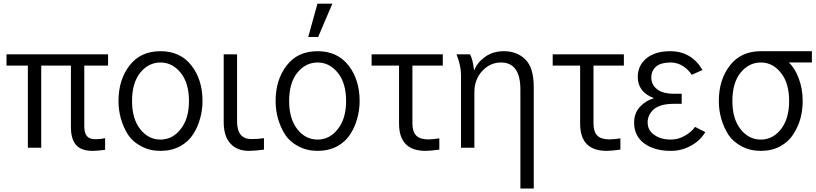

<svg xmlns="http://www.w3.org/2000/svg" viewBox="-20 -831 4591 1080"><path d="M16.6 -461.9Q16.6 -477.5 16.6 -525.4Q159.2 -525.4 587.9 -525.4Q587.9 -509.8 587.9 -461.9Q554.7 -461.9 454.1 -461.9Q454.1 -376 454.1 -120.1Q454.1 -83 468.8 -65.4Q483.4 -47.9 516.6 -47.9Q544.9 -47.9 571.3 -53.7Q571.3 -32.2 571.3 11.7Q526.4 17.6 501 17.6Q436.5 17.6 408.2 -15.6Q378.9 -47.9 378.9 -116.2Q378.9 -231.4 378.9 -461.9Q336.9 -461.9 211.9 -461.9Q211.9 -346.7 211.9 0Q193.4 0 136.7 0Q136.7 -115.2 136.7 -461.9Q106.4 -461.9 16.6 -461.9Z M722.7 -262.7Q722.7 -163.1 768.6 -104.5Q814.5 -45.9 882.8 -45.9Q950.2 -45.9 996.1 -104.5Q1043 -163.1 1043 -262.7Q1043 -364.3 996.1 -421.9Q949.2 -479.5 882.8 -479.5Q815.4 -479.5 768.6 -421.9Q722.7 -364.3 722.7 -262.7ZM646.5 -262.7Q646.5 -382.8 709 -462.9Q770.5 -543 882.8 -543Q994.1 -543 1056.6 -462.9Q1119.1 -382.8 1119.1 -262.7Q1119.1 -211.9 1105.5 -164.1Q1092.8 -116.2 1065.4 -74.2Q1039.1 -33.2 992.2 -7.8Q944.3 17.6 882.8 17.6Q822.3 17.6 775.4 -7.8Q727.5 -32.2 700.2 -73.2Q673.8 -115.2 660.2 -163.1Q646.5 -210.9 646.5 -262.7Z M1238.3 -144.5Q1238.3 -239.3 1238.3 -525.4Q1256.8 -525.4 1313.5 -525.4Q1313.5 -430.7 1313.5 -148.4Q1313.5 -48.8 1393.6 -48.8Q1433.6 -48.8 1464.8 -53.7Q1464.8 -32.2 1464.8 10.7Q1410.2 17.6 1379.9 17.6Q1313.5 17.6 1276.4 -23.4Q1238.3 -63.5 1238.3 -144.5Z M1606.4 -262.7Q1606.4 -163.1 1652.3 -104.5Q1698.2 -45.9 1766.6 -45.9Q1834 -45.9 1879.9 -104.5Q1926.8 -163.1 1926.8 -262.7Q1926.8 -364.3 1879.9 -421.9Q1833 -479.5 1766.6 -479.5Q1699.2 -479.5 1652.3 -421.9Q1606.4 -364.3 1606.4 -262.7ZM1530.3 -262.7Q1530.3 -382.8 1592.8 -462.9Q1654.3 -543 1766.6 -543Q1877.9 -543 1940.4 -462.9Q2002.9 -382.8 2002.9 -262.7Q2002.9 -211.9 1989.3 -164.1Q1976.6 -116.2 1949.2 -74.2Q1922.9 -33.2 1876 -7.8Q1828.1 17.6 1766.6 17.6Q1706.1 17.6 1659.2 -7.8Q1611.3 -32.2 1584 -73.2Q1557.6 -115.2 1543.9 -163.1Q1530.3 -210.9 1530.3 -262.7ZM1713.9 -623Q1726.6 -669.9 1765.6 -810.5Q1786.1 -810.5 1849.6 -810.5Q1830.1 -763.7 1769.5 -623Q1755.9 -623 1713.9 -623Z M2070.3 -461.9Q2070.3 -477.5 2070.3 -525.4Q2169.9 -525.4 2470.7 -525.4Q2470.7 -509.8 2470.7 -461.9Q2427.7 -461.9 2299.8 -461.9Q2299.8 -380.9 2299.8 -137.7Q2299.8 -89.8 2321.3 -68.4Q2342.8 -46.9 2388.7 -46.9Q2414.1 -46.9 2451.2 -52.7Q2451.2 -31.2 2451.2 10.7Q2398.4 17.6 2374 17.6Q2224.6 17.6 2224.6 -135.7Q2224.6 -244.1 2224.6 -461.9Q2186.5 -461.9 2070.3 -461.9Z M2547.9 -525.4Q2567.4 -525.4 2624 -525.4Q2631.8 -510.7 2637.7 -488.3Q2642.6 -465.8 2644.5 -450.2Q2645.5 -445.3 2646.5 -435.5Q2646.5 -435.5 2647.5 -435.5Q2664.1 -478.5 2708 -510.7Q2752 -543 2814.5 -543Q2887.7 -543 2934.6 -497.1Q2982.4 -451.2 2982.4 -339.8Q2982.4 -150.4 2982.4 229.5Q2963.9 229.5 2907.2 229.5Q2907.2 90.8 2907.2 -327.1Q2907.2 -479.5 2797.9 -479.5Q2737.3 -479.5 2692.4 -431.6Q2648.4 -382.8 2648.4 -313.5Q2648.4 -209 2648.4 0Q2629.9 0 2573.2 0Q2573.2 -102.5 2573.2 -409.2Q2573.2 -460.9 2547.9 -525.4Z M3088.9 -461.9Q3088.9 -477.5 3088.9 -525.4Q3188.5 -525.4 3489.3 -525.4Q3489.3 -509.8 3489.3 -461.9Q3446.3 -461.9 3318.4 -461.9Q3318.4 -380.9 3318.4 -137.7Q3318.4 -89.8 3339.8 -68.4Q3361.3 -46.9 3407.2 -46.9Q3432.6 -46.9 3469.7 -52.7Q3469.7 -31.2 3469.7 10.7Q3417 17.6 3392.6 17.6Q3243.2 17.6 3243.2 -135.7Q3243.2 -244.1 3243.2 -461.9Q3205.1 -461.9 3088.9 -461.9Z M3546.9 -141.6Q3546.9 -194.3 3579.1 -229.5Q3611.3 -264.6 3657.2 -278.3Q3657.2 -278.3 3657.2 -279.3Q3567.4 -313.5 3567.4 -398.4Q3567.4 -461.9 3615.2 -502Q3664.1 -543 3750 -543Q3869.1 -543 3931.6 -437.5Q3911.1 -428.7 3871.1 -410.2Q3851.6 -440.4 3820.3 -460Q3789.1 -479.5 3752 -479.5Q3698.2 -479.5 3670.9 -457Q3643.6 -433.6 3643.6 -394.5Q3643.6 -355.5 3674.8 -330.1Q3706.1 -303.7 3772.5 -303.7Q3786.1 -303.7 3814.5 -303.7Q3814.5 -290 3814.5 -247.1Q3803.7 -247.1 3772.5 -247.1Q3694.3 -247.1 3658.2 -216.8Q3623 -185.5 3623 -142.6Q3623 -97.7 3660.2 -72.3Q3697.3 -45.9 3753.9 -45.9Q3794.9 -45.9 3832 -67.4Q3870.1 -88.9 3889.6 -117.2Q3909.2 -107.4 3947.3 -87.9Q3918.9 -40 3867.2 -11.7Q3815.4 17.6 3752.9 17.6Q3661.1 17.6 3603.5 -24.4Q3546.9 -66.4 3546.9 -141.6Z M4023.4 -262.7Q4023.4 -382.8 4085.9 -462.9Q4147.5 -543 4259.8 -543Q4355.5 -543 4546.9 -543Q4546.9 -527.3 4546.9 -479.5Q4514.6 -479.5 4417 -479.5Q4450.2 -450.2 4472.7 -390.6Q4495.1 -332 4495.1 -262.7Q4495.1 -211.9 4482.4 -164.1Q4468.8 -116.2 4441.4 -74.2Q4415 -33.2 4368.2 -7.8Q4321.3 17.6 4259.8 17.6Q4199.2 17.6 4152.3 -7.8Q4104.5 -32.2 4077.1 -73.2Q4050.8 -115.2 4037.1 -163.1Q4023.4 -210.9 4023.4 -262.7ZM4099.6 -262.7Q4099.6 -163.1 4145.5 -104.5Q4191.4 -45.9 4259.8 -45.9Q4327.1 -45.9 4373 -104.5Q4418.9 -163.1 4418.9 -262.7Q4418.9 -364.3 4372.1 -421.9Q4326.2 -479.5 4259.8 -479.5Q4192.4 -479.5 4145.5 -421.9Q4099.6 -364.3 4099.6 -262.7Z"/></svg>

Font: Gothic A1
Style: Regular
Weight: 400
Designer: HanYang I&C Co.,Ltd.
Version: Version 2.50